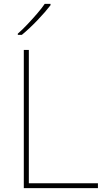

<svg xmlns="http://www.w3.org/2000/svg" viewBox="-20 -972 546 992"><path d="M103 0V-714H129V-25H486V0ZM241 -945Q215 -911 174 -868Q133 -825 93 -792H72V-798Q95 -818 121.5 -846Q148 -874 172.5 -902.5Q197 -931 211 -952H241Z"/></svg>

Font: Noto Sans Devanagari Thin
Style: Regular
Weight: 100
Designer: Jelle Bosma - Monotype Design Team
Foundry: Monotype Imaging Inc.
Version: Version 2.004; ttfautohint (v1.8.4.7-5d5b)